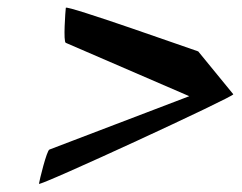

<svg xmlns="http://www.w3.org/2000/svg" viewBox="-20 -626 622 493"><path d="M80 -154C79 -146 586 -380 579 -384L489 -494C482 -496 150 -614 149 -606C148 -598 142 -518 149 -516L466 -379L107 -242C100 -240 81 -162 80 -154Z"/></svg>

Font: Ampere
Style: SCSuExtIta
Weight: 400
Version: Version 1